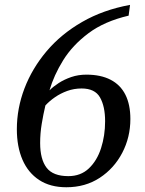

<svg xmlns="http://www.w3.org/2000/svg" viewBox="-20 -767 606 801"><path d="M256.8 14.2Q189.5 14.2 143.3 -16.1Q97.2 -46.4 73.7 -100.8Q50.3 -155.3 50.3 -228Q50.3 -314.5 82 -397.9Q113.8 -481.4 174.3 -553.2Q234.9 -625 322.8 -675.5Q410.6 -726.1 522.5 -746.6L516.6 -701.7Q415.5 -678.2 348.9 -628.2Q282.2 -578.1 243.4 -515.4Q204.6 -452.6 186.5 -390.1Q202.1 -405.8 225.1 -420.7Q248 -435.5 277.3 -445.6Q306.6 -455.6 340.3 -455.6Q400.4 -455.6 441.4 -434.3Q482.4 -413.1 503.2 -371.8Q523.9 -330.6 523.9 -270.5Q523.9 -194.3 490 -129.4Q456.1 -64.5 396 -25.1Q335.9 14.2 256.8 14.2ZM265.1 -32.2Q316.9 -32.2 350.8 -64.5Q384.8 -96.7 401.6 -148.9Q418.5 -201.2 418.5 -261.2Q418.5 -323.2 397.2 -360.6Q376 -397.9 320.3 -397.9Q289.1 -397.9 260.7 -387.7Q232.4 -377.4 209.2 -361.3Q186 -345.2 169.4 -327.1Q160.6 -290 154.1 -250.5Q147.5 -210.9 147.5 -170.4Q147.5 -102.5 174.3 -67.4Q201.2 -32.2 265.1 -32.2Z"/></svg>

Font: Gelasio
Style: Italic
Weight: 400
Italic angle: -8.5°
Designer: Eben Sorkin
Foundry: Eben Sorkin
Version: Version 1.008